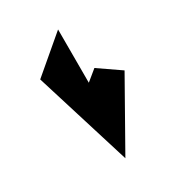

<svg xmlns="http://www.w3.org/2000/svg" viewBox="-134 -796 636 693"><g transform="rotate(-30 184.5 -450.0)"><path d="M64 -588 188 -188 344 -464 254 -526 210 -490V-712Z"/></g></svg>

Font: bitstorm
Style: ultext
Weight: 400
Version: Version 0.2